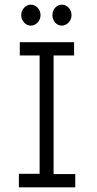

<svg xmlns="http://www.w3.org/2000/svg" viewBox="-20 -804 415 824"><path d="M112 -694C135 -694 154 -715 154 -739C154 -764 135 -784 112 -784C90 -784 71 -763 71 -739C71 -715 90 -694 112 -694ZM245 -694C268 -694 287 -715 287 -739C287 -764 268 -784 245 -784C223 -784 205 -764 205 -739C205 -714 223 -694 245 -694ZM61 0H303V-57H210V-566H298V-623H65V-566H150V-58H61Z"/></svg>

Font: Inconsolata Condensed Thin
Style: Regular
Weight: 100
Width: 3
Monospace: yes
Designer: Raph Levien, Cyreal, Brenton Simpson
Foundry: Raph Levien, Cyreal, Google
Version: Version 3.100